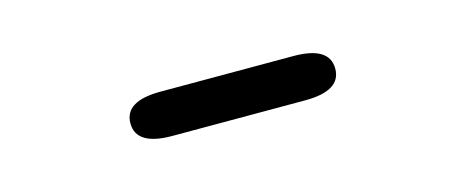

<svg xmlns="http://www.w3.org/2000/svg" viewBox="-22 -837 651 268"><g transform="rotate(-15 303.0 -703.0)"><path d="M207 -671Q155 -671 155 -703Q155 -735 207 -735H399Q451 -735 451 -703Q451 -671 399 -671Z"/></g></svg>

Font: Resource Han Rounded HK
Style: Regular
Weight: 400
Designer: Cyano Hao (round all glyphs); Ryoko NISHIZUKA  (kana, bopomofo & ideographs); Paul D. Hunt (Latin, Greek & Cyrillic); Sa
Foundry: Cyano Hao
Version: 0.990